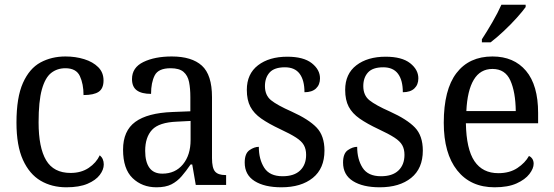

<svg xmlns="http://www.w3.org/2000/svg" viewBox="-20 -786 2353 816"><path d="M262 10Q200 10 152.5 -18Q105 -46 77.5 -106.5Q50 -167 50 -265Q50 -372 77.5 -433.5Q105 -495 152 -520.5Q199 -546 258 -546Q301 -546 338 -534.5Q375 -523 397.5 -500.5Q420 -478 420 -444Q420 -410 399.5 -396Q379 -382 335 -382Q335 -429 319.5 -462.5Q304 -496 258 -496Q223 -496 197.5 -476Q172 -456 158 -406Q144 -356 144 -266Q144 -159 176 -105Q208 -51 280 -51Q325 -51 357 -72.5Q389 -94 404 -126Q421 -112 421 -87Q421 -65 404 -42.5Q387 -20 352 -5Q317 10 262 10Z M645 10Q584 10 543.5 -29Q503 -68 503 -150Q503 -230 555 -268Q607 -306 713 -310L789 -313V-373Q789 -410 783.5 -437.5Q778 -465 760 -480.5Q742 -496 705 -496Q653 -496 637.5 -465.5Q622 -435 622 -387Q582 -387 561.5 -402Q541 -417 541 -450Q541 -499 589.5 -522.5Q638 -546 710 -546Q795 -546 838 -507Q881 -468 881 -373V-114Q881 -72 894 -57Q907 -42 938 -42H941V0H812L797 -87H790Q771 -59 752 -37Q733 -15 708.5 -2.5Q684 10 645 10ZM670 -48Q725 -48 757.5 -87.5Q790 -127 790 -191V-272L732 -269Q656 -266 626.5 -234.5Q597 -203 597 -145Q597 -98 615 -73Q633 -48 670 -48Z M1176 10Q1104 10 1062 -16.5Q1020 -43 1020 -95Q1020 -134 1040.5 -148Q1061 -162 1080 -162Q1080 -109 1103 -73Q1126 -37 1181 -37Q1230 -37 1255.5 -61.5Q1281 -86 1281 -128Q1281 -152 1271.5 -169Q1262 -186 1238 -201.5Q1214 -217 1171 -237Q1122 -260 1090.5 -282Q1059 -304 1044 -332.5Q1029 -361 1029 -404Q1029 -472 1076.5 -508.5Q1124 -545 1201 -545Q1270 -545 1305 -517.5Q1340 -490 1340 -453Q1340 -426 1323 -410Q1306 -394 1274 -394Q1274 -445 1253.5 -472.5Q1233 -500 1191 -500Q1146 -500 1126 -478Q1106 -456 1106 -420Q1106 -381 1132 -360Q1158 -339 1219 -312Q1292 -279 1325.5 -244Q1359 -209 1359 -146Q1359 -70 1309.5 -30Q1260 10 1176 10Z M1594 10Q1522 10 1480 -16.5Q1438 -43 1438 -95Q1438 -134 1458.5 -148Q1479 -162 1498 -162Q1498 -109 1521 -73Q1544 -37 1599 -37Q1648 -37 1673.5 -61.5Q1699 -86 1699 -128Q1699 -152 1689.5 -169Q1680 -186 1656 -201.5Q1632 -217 1589 -237Q1540 -260 1508.5 -282Q1477 -304 1462 -332.5Q1447 -361 1447 -404Q1447 -472 1494.5 -508.5Q1542 -545 1619 -545Q1688 -545 1723 -517.5Q1758 -490 1758 -453Q1758 -426 1741 -410Q1724 -394 1692 -394Q1692 -445 1671.5 -472.5Q1651 -500 1609 -500Q1564 -500 1544 -478Q1524 -456 1524 -420Q1524 -381 1550 -360Q1576 -339 1637 -312Q1710 -279 1743.5 -244Q1777 -209 1777 -146Q1777 -70 1727.5 -30Q1678 10 1594 10Z M2082 10Q1980 10 1923 -62Q1866 -134 1866 -264Q1866 -405 1920 -475.5Q1974 -546 2073 -546Q2164 -546 2215.5 -485Q2267 -424 2267 -306V-262H1960Q1962 -152 1996.5 -101Q2031 -50 2098 -50Q2146 -50 2179 -72Q2212 -94 2228 -123Q2236 -120 2242 -111.5Q2248 -103 2248 -90Q2248 -70 2230 -46.5Q2212 -23 2175.5 -6.5Q2139 10 2082 10ZM2172 -314Q2171 -395 2149 -444Q2127 -493 2073 -493Q2021 -493 1993.5 -447Q1966 -401 1962 -314ZM2028 -619Q2049 -651 2072.5 -691.5Q2096 -732 2111 -766H2214V-756Q2202 -739 2176.5 -710.5Q2151 -682 2120.5 -653.5Q2090 -625 2065 -606H2028Z"/></svg>

Font: Noto Serif Myanmar SemCond
Style: Regular
Weight: 400
Width: 4
Designer: Ben Mitchell and the Monotype Design Team
Foundry: Monotype Imaging Inc.
Version: Version 2.106; ttfautohint (v1.8.4.7-5d5b)